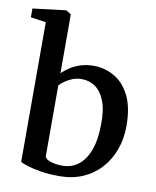

<svg xmlns="http://www.w3.org/2000/svg" viewBox="-93 -888 785 969"><g transform="rotate(10 300.0 -404.0)"><path d="M-2.5 -753.5V-798.5L165.5 -819H168.5L193.5 -803V-501.5Q209.5 -517.5 232.8 -532.8Q256 -548 286.2 -557.8Q316.5 -567.5 352 -567.5Q410 -567.5 459 -539.5Q508 -511.5 538 -451.8Q568 -392 568 -296.5Q568 -231.5 547.8 -175.8Q527.5 -120 489.8 -78Q452 -36 398.5 -12.5Q345 11 278 11Q223 11 180 3.8Q137 -3.5 110 -12.5Q83 -21.5 76 -27V-742ZM305.5 -491Q280 -491 258.2 -482.5Q236.5 -474 219.8 -462Q203 -450 193.5 -439V-73.5Q199.5 -59.5 226 -51.5Q252.5 -43.5 283.5 -43.5Q330.5 -43.5 365.5 -70.5Q400.5 -97.5 420.2 -150.2Q440 -203 440.5 -281Q442 -355.5 423.8 -402Q405.5 -448.5 374.5 -469.8Q343.5 -491 305.5 -491Z"/></g></svg>

Font: Merriweather 24pt SemiBold
Style: Regular
Weight: 600
Designer: Eben Sorkin
Foundry: Eben Sorkin
Version: Version 2.100